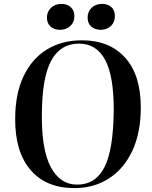

<svg xmlns="http://www.w3.org/2000/svg" viewBox="-20 -952 779 986"><path d="M58 -342Q58 -470 101 -560.5Q144 -651 221 -698Q298 -745 401 -745Q542 -745 622.5 -656Q703 -567 703 -400Q703 -271 660 -178.5Q617 -86 540 -36Q463 14 362 14Q216 14 136.5 -79.5Q57 -173 58 -342ZM195 -366Q193 -183 241 -93.5Q289 -4 376 -4Q471 -4 516.5 -93.5Q562 -183 564 -383Q565 -561 520 -644.5Q475 -728 386 -728Q291 -728 243.5 -641.5Q196 -555 195 -366ZM430 -862Q430 -893 451 -912.5Q472 -932 504 -932Q534 -932 552 -915.5Q570 -899 570 -869Q570 -838 549.5 -818.5Q529 -799 498 -799Q467 -799 448.5 -815.5Q430 -832 430 -862ZM221 -862Q221 -892 242 -912Q263 -932 295 -932Q325 -932 343.5 -915Q362 -898 362 -869Q362 -838 341 -818.5Q320 -799 289 -799Q258 -799 239.5 -815.5Q221 -832 221 -862Z"/></svg>

Font: Literata 72pt SemiBold
Style: Italic
Weight: 600
Italic angle: -2°
Designer: Latin by Veronika Burian and Jose Scaglione. Greek by Irene Vlachou. Cyrillic by Vera Evstafieva
Foundry: TypeTogether
Version: Version 3.002